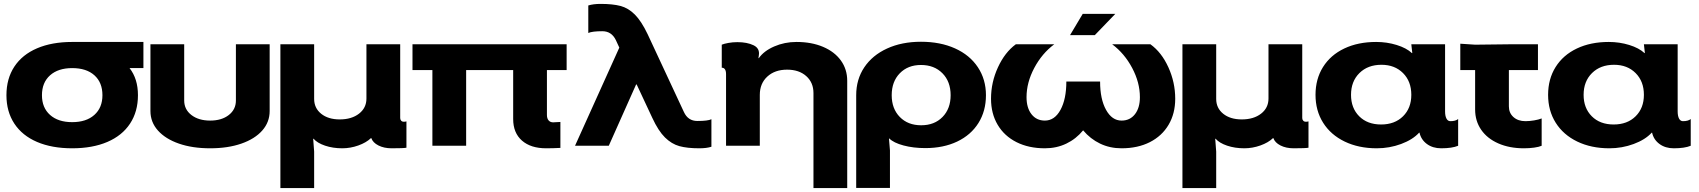

<svg xmlns="http://www.w3.org/2000/svg" viewBox="-20 -747 8708 984"><path d="M715 -532V-398H644Q687 -343 687 -259Q687 -175 646.5 -113.5Q606 -52 530 -19.5Q454 13 350 13Q246 13 170 -19.5Q94 -52 53.5 -113.5Q13 -175 13 -259Q13 -344 53.5 -405.5Q94 -467 170 -499.5Q246 -532 350 -532ZM350 -121Q422 -121 463.5 -158Q505 -195 505 -259Q505 -324 464 -361Q423 -398 350 -398Q278 -398 236.5 -361Q195 -324 195 -259Q195 -195 236.5 -158Q278 -121 350 -121Z M751 -178V-520H924V-232Q924 -186 961 -157.5Q998 -129 1057 -129Q1116 -129 1152.5 -157.5Q1189 -186 1189 -232V-520H1362V-178Q1362 -121 1324 -78Q1286 -35 1217 -11Q1148 13 1057 13Q966 13 897 -11Q828 -35 789.5 -78Q751 -121 751 -178Z M1417 -520H1590V-240Q1590 -193 1626 -164Q1662 -135 1721 -135Q1782 -135 1820 -164.5Q1858 -194 1858 -242V-520H2031V-142Q2031 -134 2036 -128.5Q2041 -123 2049 -123Q2057 -123 2063 -125V10Q2050 13 1987 13Q1948 13 1919.5 -1.5Q1891 -16 1883 -39H1881Q1857 -16 1816.5 -1.5Q1776 13 1734 13Q1686 13 1646 -0.5Q1606 -14 1587 -36H1585L1590 30V217H1417Z M2884 -388H2783V-158Q2783 -140 2791.5 -130Q2800 -120 2815 -120Q2826 -120 2852 -122V11Q2814 13 2779 13Q2700 13 2655 -26.5Q2610 -66 2610 -137V-388H2369V0H2196V-388H2094V-520H2884Z M2927 0 3154 -503 3136 -542Q3114 -587 3067 -587Q3015 -587 2995 -578V-719Q3021 -727 3058 -727Q3120 -727 3160 -716.5Q3200 -706 3233.5 -672.5Q3267 -639 3299 -572L3485 -173Q3506 -127 3554 -127Q3608 -127 3626 -136V5Q3602 13 3564 13Q3502 13 3462 2Q3422 -9 3388 -42.5Q3354 -76 3323 -143L3243 -314H3240L3100 0Z M3701 0V-367Q3701 -383 3695.5 -391.5Q3690 -400 3679 -400V-518Q3691 -523 3713 -527Q3735 -531 3759 -531Q3809 -531 3842 -515Q3875 -499 3869 -463L3867 -449H3869Q3895 -486 3948 -509Q4001 -532 4062 -532Q4139 -532 4198 -507Q4257 -482 4289.5 -437Q4322 -392 4322 -333V217H4149V-270Q4149 -324 4112 -357Q4075 -390 4014 -390Q3951 -390 3912.5 -354.5Q3874 -319 3874 -261V0Z M5033 -259Q5033 -178 4994.5 -116.5Q4956 -55 4885.5 -21.5Q4815 12 4722 12Q4661 12 4610.5 -1.5Q4560 -15 4538 -37H4536L4541 24V216H4368V-259Q4368 -340 4409.5 -402Q4451 -464 4526.5 -498.5Q4602 -533 4700 -533Q4799 -533 4874.5 -499Q4950 -465 4991.5 -402.5Q5033 -340 5033 -259ZM4701 -105Q4769 -105 4810.5 -147.5Q4852 -190 4852 -259Q4852 -329 4810 -371.5Q4768 -414 4700 -414Q4633 -414 4591.5 -371.5Q4550 -329 4550 -259Q4550 -190 4591.5 -147.5Q4633 -105 4701 -105Z M5059 -241Q5059 -325 5094.5 -402Q5130 -479 5186 -520H5383Q5320 -473 5280.5 -398.5Q5241 -324 5241 -249Q5241 -194 5266.5 -161.5Q5292 -129 5335 -129Q5385 -129 5415 -184Q5445 -239 5445 -329H5618Q5618 -239 5648.5 -184Q5679 -129 5728 -129Q5771 -129 5796.5 -161.5Q5822 -194 5822 -249Q5822 -324 5782.5 -398.5Q5743 -473 5680 -520H5876Q5933 -479 5968 -402Q6003 -325 6003 -241Q6003 -165 5969 -107.5Q5935 -50 5873 -18.5Q5811 13 5728 13Q5668 13 5618 -11Q5568 -35 5531 -79Q5495 -35 5445 -11Q5395 13 5335 13Q5252 13 5189.5 -18.5Q5127 -50 5093 -107.5Q5059 -165 5059 -241ZM5529 -676H5696L5591 -567H5464Z M6040 -520H6213V-240Q6213 -193 6249 -164Q6285 -135 6344 -135Q6405 -135 6443 -164.5Q6481 -194 6481 -242V-520H6654V-142Q6654 -134 6659 -128.5Q6664 -123 6672 -123Q6680 -123 6686 -125V10Q6673 13 6610 13Q6571 13 6542.5 -1.5Q6514 -16 6506 -39H6504Q6480 -16 6439.5 -1.5Q6399 13 6357 13Q6309 13 6269 -0.5Q6229 -14 6210 -36H6208L6213 30V217H6040Z M6722 -261Q6722 -342 6760.5 -403.5Q6799 -465 6869.5 -498.5Q6940 -532 7033 -532Q7088 -532 7138 -516.5Q7188 -501 7216 -475H7218L7213 -520H7386V-176Q7386 -153 7393 -139.5Q7400 -126 7413 -126Q7440 -126 7453 -137V0Q7422 13 7366 13Q7323 13 7293 -9Q7263 -31 7255 -67H7253Q7220 -31 7160.5 -9Q7101 13 7036 13Q6943 13 6871.5 -21.5Q6800 -56 6761 -118Q6722 -180 6722 -261ZM7058 -109Q7128 -109 7170.5 -151Q7213 -193 7213 -261Q7213 -330 7170.5 -372.5Q7128 -415 7060 -415Q6990 -415 6947 -372.5Q6904 -330 6904 -261Q6904 -193 6946 -151Q6988 -109 7058 -109Z M7464 -388V-523L7540 -518L7713 -520H7862V-388H7713V-202Q7713 -168 7736.5 -147Q7760 -126 7798 -126Q7819 -126 7842.5 -130Q7866 -134 7881 -140V0Q7868 6 7843 9.5Q7818 13 7790 13Q7716 13 7659 -12Q7602 -37 7571 -82Q7540 -127 7540 -186V-388Z M7914 -261Q7914 -342 7952.5 -403.5Q7991 -465 8061.5 -498.5Q8132 -532 8225 -532Q8280 -532 8330 -516.5Q8380 -501 8408 -475H8410L8405 -520H8578V-176Q8578 -153 8585 -139.5Q8592 -126 8605 -126Q8632 -126 8645 -137V0Q8614 13 8558 13Q8515 13 8485 -9Q8455 -31 8447 -67H8445Q8412 -31 8352.5 -9Q8293 13 8228 13Q8135 13 8063.5 -21.5Q7992 -56 7953 -118Q7914 -180 7914 -261ZM8250 -109Q8320 -109 8362.5 -151Q8405 -193 8405 -261Q8405 -330 8362.5 -372.5Q8320 -415 8252 -415Q8182 -415 8139 -372.5Q8096 -330 8096 -261Q8096 -193 8138 -151Q8180 -109 8250 -109Z"/></svg>

Font: Non Bureau Extended
Style: Bold
Weight: 700
Width: 7
Designer: Jona Saucedo
Foundry: Non Foundry
Version: Version 1.000; ttfautohint (v1.8.4)